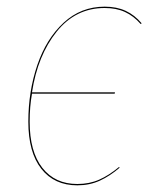

<svg xmlns="http://www.w3.org/2000/svg" viewBox="-20 -547 466 576"><path d="M405 -477 402 -475Q381 -499 355 -511Q329 -523 294 -523Q207 -523 150 -452Q93 -381 76 -270H325L324 -266H76Q69 -228 69 -182Q69 -92 107 -43.5Q145 5 212 5Q248 5 277.5 -8Q307 -21 337 -46L339 -44Q310 -19 279.5 -5Q249 9 212 9Q143 9 104 -40.5Q65 -90 65 -182Q65 -273 92 -352Q119 -431 171 -479Q223 -527 294 -527Q330 -527 357 -514.5Q384 -502 405 -477Z"/></svg>

Font: Fira Sans Condensed Four
Style: Italic
Weight: 100
Width: 3
Italic angle: -8°
Designer: bBox Type GmbH & Carrois Corporate GbR & Edenspiekermann AG
Foundry: bBox Type GmbH & Carrois Corporate GbR & Edenspiekermann AG
Version: Version 4.301